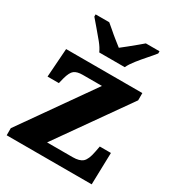

<svg xmlns="http://www.w3.org/2000/svg" viewBox="-183 -876 902 986"><g transform="rotate(30 268.0 -383.0)"><path d="M8 0V-42L305 -464H191Q158 -464 141.5 -451.5Q125 -439 114 -398L106 -366H39L51 -536H503V-493L206 -72H358Q398 -72 416.5 -88.5Q435 -105 444 -153L451 -189H517L512 0ZM207 -606Q197 -629 175.5 -655.5Q154 -682 131.5 -708Q109 -734 93 -753V-766H174Q187 -756 206 -739Q225 -722 246 -705.5Q267 -689 282 -677Q297 -689 318 -705.5Q339 -722 359 -739Q379 -756 391 -766H472V-753Q457 -734 434 -708Q411 -682 390 -655.5Q369 -629 358 -606Z"/></g></svg>

Font: Noto Serif Khmer ExtraBold
Style: Regular
Weight: 800
Version: Version 2.003